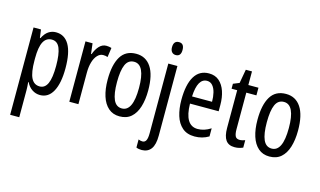

<svg xmlns="http://www.w3.org/2000/svg" viewBox="-108 -1074 2748 1650"><g transform="rotate(15 1266.0 -249.5)"><path d="M263 -547Q340 -547 380.5 -477.5Q421 -408 421 -269Q421 -136 381.5 -63Q342 10 268 10Q229 10 197 -11.5Q165 -33 146 -72H142Q144 -51 145 -33Q146 -15 146 0V240H65V-537H131L141 -464H146Q168 -508 197.5 -527.5Q227 -547 263 -547ZM245 -477Q195 -477 170.5 -430.5Q146 -384 146 -285V-265Q146 -159 170.5 -110Q195 -61 246 -61Q293 -61 315.5 -111.5Q338 -162 338 -268Q338 -372 316.5 -424.5Q295 -477 245 -477Z M711 -547Q735 -547 757 -540L745 -456Q728 -463 705 -463Q677 -463 654.5 -439Q632 -415 620 -374Q608 -333 608 -280V0H527V-537H590L601 -445H606Q623 -492 649.5 -519.5Q676 -547 711 -547Z M1157 -269Q1157 -186 1137.5 -123Q1118 -60 1078 -25Q1038 10 975 10Q916 10 876 -25Q836 -60 816 -122.5Q796 -185 796 -269Q796 -402 840 -474.5Q884 -547 977 -547Q1063 -547 1110 -476.5Q1157 -406 1157 -269ZM879 -269Q879 -166 902.5 -113.5Q926 -61 977 -61Q1075 -61 1075 -269Q1075 -476 977 -476Q925 -476 902 -424.5Q879 -373 879 -269Z M1258 -681Q1258 -739 1306 -739Q1352 -739 1352 -681Q1352 -624 1306 -624Q1284 -624 1271 -639Q1258 -654 1258 -681ZM1235 240Q1207 240 1186 231V159Q1205 167 1221 167Q1244 167 1254 146.5Q1264 126 1264 83V-537H1345V82Q1345 163 1317 201Q1289 239 1235 240Z M1625 -546Q1680 -546 1716 -514.5Q1752 -483 1770 -429.5Q1788 -376 1788 -309V-253H1533Q1536 -59 1652 -59Q1681 -59 1709.5 -68Q1738 -77 1768 -96V-24Q1712 10 1643 10Q1575 10 1533 -26.5Q1491 -63 1472 -125Q1453 -187 1453 -265Q1453 -402 1496.5 -474Q1540 -546 1625 -546ZM1625 -480Q1584 -480 1561 -440Q1538 -400 1534 -317H1712Q1712 -361 1703 -398Q1694 -435 1674.5 -457.5Q1655 -480 1625 -480Z M2025 -62Q2037 -62 2049 -65Q2061 -68 2073 -72V-6Q2057 1 2039 5.5Q2021 10 1998 10Q1945 10 1920 -25.5Q1895 -61 1895 -133V-469H1845V-513L1899 -535L1921 -658H1976V-537H2066V-469H1976V-143Q1976 -103 1986 -82.5Q1996 -62 2025 -62Z M2490 -269Q2490 -186 2470.5 -123Q2451 -60 2411 -25Q2371 10 2308 10Q2249 10 2209 -25Q2169 -60 2149 -122.5Q2129 -185 2129 -269Q2129 -402 2173 -474.5Q2217 -547 2310 -547Q2396 -547 2443 -476.5Q2490 -406 2490 -269ZM2212 -269Q2212 -166 2235.5 -113.5Q2259 -61 2310 -61Q2408 -61 2408 -269Q2408 -476 2310 -476Q2258 -476 2235 -424.5Q2212 -373 2212 -269Z"/></g></svg>

Font: Noto Sans Bengali UI ExtraCondensed
Style: Regular
Weight: 400
Width: 2
Designer: Jelle Bosma - Monotype Design Team
Foundry: Monotype Imaging Inc.
Version: Version 2.003; ttfautohint (v1.8.4.7-5d5b)